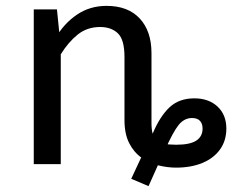

<svg xmlns="http://www.w3.org/2000/svg" viewBox="-20 -559 791 654"><path d="M343 -539Q416 -539 456 -496Q496 -453 496 -378V-140L404 -150V-365Q404 -424 381.5 -445.5Q359 -467 321 -467Q277 -467 245 -441.5Q213 -416 187 -374L171 -432Q198 -479 242 -509Q286 -539 343 -539ZM95 -527H174L187 -398V0H95ZM524 -10 486 75 427 50 462 -25 501 -106Q525 -163 557.5 -193.5Q590 -224 642 -224Q691 -224 721 -196Q751 -168 751 -121Q751 -80 729.5 -50Q708 -20 669.5 -4Q631 12 580 12Q551 12 520 4.5Q489 -3 462.5 -21.5Q436 -40 420 -71.5Q404 -103 404 -150L496 -140Q496 -95 513 -80.5Q530 -66 580 -66Q627 -66 648.5 -80Q670 -94 670 -121Q670 -138 661 -147.5Q652 -157 634 -157Q608 -157 589 -134Q570 -111 541 -46Z"/></svg>

Font: Fira Sans Variable
Style: Regular
Weight: 400
Designer: Carrois Corporate & Edenspiekermann AG
Foundry: Carrois Corporate GbR & Edenspiekermann AG
Version: Version 4.202